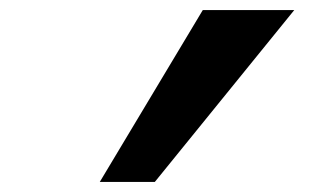

<svg xmlns="http://www.w3.org/2000/svg" viewBox="-20 -828 640 382"><path d="M383.5 -808H565.5L288 -466H178.5Z"/></svg>

Font: JuliaMono
Style: Bold Italic
Weight: 700
Italic angle: -9°
Monospace: yes
Designer: cormullion
Foundry: corm
Version: Version 0.057; ttfautohint (v1.8.4)